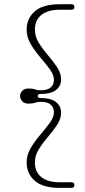

<svg xmlns="http://www.w3.org/2000/svg" viewBox="-20 -760 404 908"><path d="M158.5 -306Q158.5 -296.5 170 -296.5Q221 -296.5 245 -277.2Q269 -258 269 -227.5Q269 -198 250.2 -169.8Q231.5 -141.5 207 -113Q182.5 -84.5 163.8 -54.5Q145 -24.5 145 8Q145 53.5 175.8 77.8Q206.5 102 263.5 102H318Q332 102 332 115Q332 128.5 318 128.5H261.5Q182.5 128.5 144.2 94.8Q106 61 106 8Q106 -27.5 125.5 -60.2Q145 -93 170.5 -122.8Q196 -152.5 215.5 -179Q235 -205.5 235 -229Q235 -251.5 219.8 -265Q204.5 -278.5 174 -278.5Q157.5 -278.5 145.5 -274.2Q133.5 -270 114.5 -270Q94.5 -270 84.8 -281.5Q75 -293 75 -306Q75 -318.5 84.8 -330Q94.5 -341.5 114.5 -341.5Q133.5 -341.5 145.5 -337.2Q157.5 -333 174 -333Q204.5 -333 219.8 -346.5Q235 -360 235 -382.5Q235 -406 215.5 -432.5Q196 -459 170.5 -488.8Q145 -518.5 125.5 -551.2Q106 -584 106 -620Q106 -672.5 144.2 -706.2Q182.5 -740 261.5 -740H318Q332 -740 332 -726.5Q332 -714 318 -714H263.5Q206.5 -714 175.8 -689.5Q145 -665 145 -619.5Q145 -587 163.8 -557Q182.5 -527 207 -498.5Q231.5 -470 250.2 -441.8Q269 -413.5 269 -384Q269 -353.5 245 -334.5Q221 -315.5 170 -315.5Q158.5 -315.5 158.5 -306Z"/></svg>

Font: Fraunces 9pt S050 Thin
Style: Regular
Weight: 100
Version: Version 1.000; ttfautohint (v1.8.3)